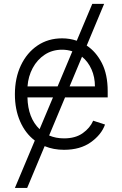

<svg xmlns="http://www.w3.org/2000/svg" viewBox="-20 -747 616 972"><path d="M507.1 -727.3 419 -516.3Q465.6 -485.8 495.4 -428.3Q525.2 -370.7 525.2 -285.2V-253.9H309.3L228.7 -61.1Q262.8 -46.5 304 -46.5Q362.2 -46.5 399.1 -73Q436.1 -99.4 451.7 -136L511.7 -116.5Q493.3 -65 439.6 -26.8Q386 11.4 304 11.4Q250.7 11.4 206 -7.1L117.5 204.5H55.4L156.2 -35.5Q108.3 -71.7 81.9 -132.3Q55.4 -192.8 55.4 -269.5Q55.4 -352.3 85.8 -416.2Q116.1 -480.1 169.9 -516.5Q223.7 -552.9 294.4 -552.9Q333.1 -552.9 368.6 -540.8L447.1 -727.3ZM271.7 -309.7 346.2 -487.2Q321.4 -495.4 294.4 -495.4Q244.7 -495.4 206.5 -470.2Q168.3 -445 145.6 -402.7Q122.9 -360.4 119.3 -309.7ZM248.2 -253.9H119Q121.4 -149.5 180.4 -93ZM395.2 -459.9 332.4 -309.7H460.6Q460.6 -356.9 443.2 -396Q425.8 -435 395.2 -459.9Z"/></svg>

Font: Inter UI Light
Style: Regular
Weight: 300
Designer: Rasmus Andersson
Foundry: rsms
Version: 3.2;8d6f07862